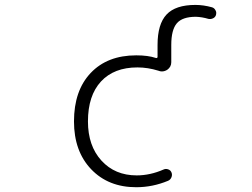

<svg xmlns="http://www.w3.org/2000/svg" viewBox="-20 -784 1040 792"><path d="M542 -11.7Q426.8 -11.7 356 -85.9Q285.2 -160.2 285.2 -283.2Q285.2 -410.2 354 -482.9Q422.9 -555.7 542 -555.7Q590.8 -555.7 623 -544.9Q626 -543.9 627.9 -545.4Q629.9 -546.9 629.9 -548.8V-598.6Q629.9 -684.6 667 -724.1Q704.1 -763.7 786.1 -763.7Q819.3 -763.7 854.5 -753.9Q864.3 -751 869.1 -741.2Q872.1 -736.3 872.1 -730.5Q872.1 -726.6 871.1 -722.7Q868.2 -712.9 858.9 -708.5Q849.6 -704.1 839.8 -706.1Q813.5 -713.9 788.1 -714.8Q732.4 -714.8 709.5 -688Q686.5 -661.1 686.5 -598.6V-527.3Q686.5 -507.8 669.9 -496.1Q659.2 -489.3 647.5 -489.3Q640.6 -489.3 633.8 -492.2Q589.8 -505.9 546.9 -505.9Q450.2 -505.9 396.5 -447.8Q342.8 -389.6 342.8 -283.2Q342.8 -182.6 398.4 -121.6Q454.1 -60.5 543.9 -60.5Q599.6 -60.5 655.3 -85Q664.1 -88.9 673.8 -85.4Q683.6 -82 687.5 -72.3Q691.4 -62.5 687 -52.2Q682.6 -42 672.9 -38.1Q609.4 -11.7 542 -11.7Z"/></svg>

Font: Rounded Mgen+ 2m light
Style: Regular
Weight: 200
Designer: [Source Han Sans]
Ryoko NISHIZUKA  (kana & ideographs); Paul D. Hunt (Latin, Greek & Cyrillic); Wenlong ZHANG  (bopomofo
Version: Version 1.059.20150602